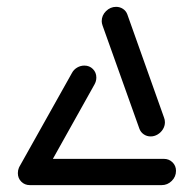

<svg xmlns="http://www.w3.org/2000/svg" viewBox="-20 -538 557 558"><path d="M491.5 -41.5Q491.5 -24.4 479.1 -12.2Q466.7 0 450 0H66.7Q51.9 0 41.9 -10Q31.9 -20 31.9 -34.8Q31.9 -51.9 44.3 -64.1Q56.7 -76.3 73.3 -76.3H456.3Q471.1 -76.3 481.3 -66.3Q491.5 -56.3 491.5 -41.5ZM225.2 -347.4Q240 -347.4 250 -337.4Q260 -327.4 260 -312.6Q260 -301.9 254.4 -292.2L102.2 -20L35.9 -52.6L189.3 -326.3Q194.4 -335.9 204.3 -341.7Q214.1 -347.4 225.2 -347.4ZM275.6 -476.3Q275.6 -493.3 288.1 -505.7Q300.7 -518.1 317.4 -518.1Q328.5 -518.1 337.4 -512.2Q346.3 -506.3 350 -496.3L456.7 -196.3Q459.3 -190 459.3 -182.6Q459.3 -171.9 453.5 -162.4Q447.8 -153 438.1 -147.2Q428.5 -141.5 417.8 -141.5Q406.7 -141.5 397.8 -147.6Q388.9 -153.7 385.2 -163.7L278.1 -463.7Q275.6 -470.7 275.6 -476.3Z"/></svg>

Font: 26F Galaxy Sans
Style: Bold Italic
Weight: 700
Italic angle: -5°
Designer: C₂₉H₂₅N₃O₅
Version: Version 1.200